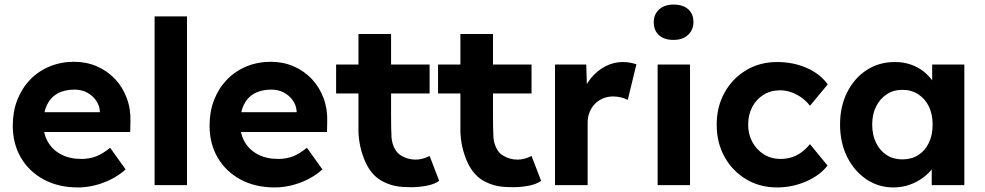

<svg xmlns="http://www.w3.org/2000/svg" viewBox="-20 -812 4320 842"><path d="M36 -261Q36 -323 56 -374Q76 -425 112 -462.5Q148 -500 197.5 -520.5Q247 -541 305 -541Q359 -541 405 -521Q451 -501 484.5 -465.5Q518 -430 536 -381.5Q554 -333 552 -277L551 -233H126L103 -320H434L418 -302V-324Q416 -351 400.5 -372.5Q385 -394 361 -406.5Q337 -419 307 -419Q263 -419 232.5 -402Q202 -385 186 -352Q170 -319 170 -272Q170 -224 190.5 -189Q211 -154 248.5 -134.5Q286 -115 337 -115Q372 -115 401 -126Q430 -137 463 -164L531 -69Q502 -43 467 -25.5Q432 -8 395 1Q358 10 322 10Q236 10 171.5 -25Q107 -60 71.5 -121Q36 -182 36 -261Z M658 0V-740H800V0Z M899 -261Q899 -323 919 -374Q939 -425 975 -462.5Q1011 -500 1060.5 -520.5Q1110 -541 1168 -541Q1222 -541 1268 -521Q1314 -501 1347.5 -465.5Q1381 -430 1399 -381.5Q1417 -333 1415 -277L1414 -233H989L966 -320H1297L1281 -302V-324Q1279 -351 1263.5 -372.5Q1248 -394 1224 -406.5Q1200 -419 1170 -419Q1126 -419 1095.5 -402Q1065 -385 1049 -352Q1033 -319 1033 -272Q1033 -224 1053.5 -189Q1074 -154 1111.5 -134.5Q1149 -115 1200 -115Q1235 -115 1264 -126Q1293 -137 1326 -164L1394 -69Q1365 -43 1330 -25.5Q1295 -8 1258 1Q1221 10 1185 10Q1099 10 1034.5 -25Q970 -60 934.5 -121Q899 -182 899 -261Z M1665 -13Q1611 -38 1582.5 -101.5Q1554 -165 1552 -236V-402H1454V-529H1552V-663H1695V-529H1864V-402H1695V-300Q1695 -249 1697 -208Q1700 -181 1710.5 -161Q1721 -141 1737 -131Q1767 -112 1802 -112Q1833 -112 1864 -128L1906 -19Q1888 -5 1853.5 2Q1819 9 1783 9Q1745 9 1719 4.5Q1693 0 1665 -13Z M2112 -13Q2058 -38 2029.5 -101.5Q2001 -165 1999 -236V-402H1901V-529H1999V-663H2142V-529H2311V-402H2142V-300Q2142 -249 2144 -208Q2147 -181 2157.5 -161Q2168 -141 2184 -131Q2214 -112 2249 -112Q2280 -112 2311 -128L2353 -19Q2335 -5 2300.5 2Q2266 9 2230 9Q2192 9 2166 4.5Q2140 0 2112 -13Z M2414 0V-529H2551L2556 -359L2532 -394Q2544 -435 2571 -468.5Q2598 -502 2634.5 -521Q2671 -540 2711 -540Q2728 -540 2744 -537Q2760 -534 2771 -530L2733 -374Q2722 -380 2704.5 -384.5Q2687 -389 2669 -389Q2645 -389 2624.5 -380.5Q2604 -372 2589 -356.5Q2574 -341 2565.5 -320Q2557 -299 2557 -274V0Z M2864 0V-529H3006V0ZM2847 -715Q2847 -749 2870.5 -770.5Q2894 -792 2934 -792Q2975 -792 2998 -771.5Q3021 -751 3021 -715Q3021 -681 2997.5 -659Q2974 -637 2934 -637Q2893 -637 2870 -657.5Q2847 -678 2847 -715Z M3123 -265Q3123 -344 3157.5 -406Q3192 -468 3252 -504Q3312 -540 3388 -540Q3459 -540 3518 -514Q3577 -488 3610 -442L3532 -348Q3518 -367 3497 -382.5Q3476 -398 3451.5 -407Q3427 -416 3401 -416Q3360 -416 3328.5 -396.5Q3297 -377 3279 -343Q3261 -309 3261 -265Q3261 -223 3279.5 -189Q3298 -155 3330 -135Q3362 -115 3402 -115Q3428 -115 3451 -122Q3474 -129 3494.5 -144Q3515 -159 3532 -180L3609 -86Q3576 -43 3515.5 -16.5Q3455 10 3388 10Q3312 10 3252 -26Q3192 -62 3157.5 -124Q3123 -186 3123 -265Z M3664 -266Q3664 -346 3695.5 -408Q3727 -470 3781 -505Q3835 -540 3904 -540Q3943 -540 3975.5 -528.5Q4008 -517 4032.5 -497Q4057 -477 4074 -451Q4091 -425 4098 -395L4068 -400V-529H4209V0H4066V-127L4098 -130Q4090 -102 4072 -77Q4054 -52 4027.5 -32.5Q4001 -13 3968 -1.5Q3935 10 3898 10Q3832 10 3779 -26Q3726 -62 3695 -124Q3664 -186 3664 -266ZM4070 -266Q4070 -311 4053.5 -345Q4037 -379 4007 -398.5Q3977 -418 3937 -418Q3898 -418 3868.5 -398.5Q3839 -379 3822 -345Q3805 -311 3805 -266Q3805 -220 3822 -185.5Q3839 -151 3868.5 -132Q3898 -113 3937 -113Q3977 -113 4007 -132Q4037 -151 4053.5 -185.5Q4070 -220 4070 -266Z"/></svg>

Font: Mach SemiBold
Style: Regular
Weight: 600
Version: Version 1.002